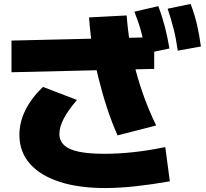

<svg xmlns="http://www.w3.org/2000/svg" viewBox="-20 -875 1040 970"><path d="M511 75Q376 75 279 43Q182 11 130 -49Q78 -109 78 -194Q78 -257 108 -318Q138 -379 197 -436L369 -370Q324 -318 302 -275.5Q280 -233 280 -199Q280 -164 304 -141.5Q328 -119 378.5 -108.5Q429 -98 507 -98Q579 -98 656 -106.5Q733 -115 815 -132L838 41Q748 57 665 66Q582 75 511 75ZM574 -191Q545 -256 521 -329Q497 -402 478 -479Q459 -556 447 -634Q435 -712 430 -787L620 -797Q625 -727 636.5 -656.5Q648 -586 666.5 -516.5Q685 -447 710.5 -378Q736 -309 769 -241ZM759 -527 38 -510V-670L759 -687ZM717 -605Q707 -664 693.5 -713.5Q680 -763 659 -816L780 -844Q799 -793 812.5 -741.5Q826 -690 836 -630ZM878 -619Q870 -678 857.5 -727.5Q845 -777 827 -831L943 -855Q963 -803 975 -751.5Q987 -700 995 -640Z"/></svg>

Font: M PLUS 1 Thin Black
Style: Regular
Weight: 900
Version: Version 1.001